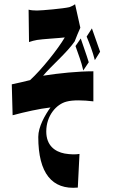

<svg xmlns="http://www.w3.org/2000/svg" viewBox="-20 -822 540 913"><path d="M116 -776 118 -622C129 -626 144 -630 156 -632C178 -636 266 -641 288 -644C256 -589 177 -490 123 -441C97 -435 63 -426 36 -421L40 -274C100 -290 167 -305 220 -311C194 -275 162 -219 162 -171C162 3 228 81 350 70L358 -90C340 -87 316 -87 287 -92C241 -101 200 -130 200 -197C200 -272 248 -327 297 -339C327 -347 375 -346 424 -340V-483C351 -483 261 -474 185 -462C225 -510 298 -571 335 -625C342 -645 355 -674 362 -690L337 -802C331 -797 321 -792 310 -788C281 -781 178 -772 156 -772C141 -772 128 -773 116 -776ZM339 -603C353 -561 366 -532 376 -487L402 -526C391 -563 376 -602 364 -639ZM392 -648C406 -614 420 -579 431 -536L456 -576C445 -610 428 -653 417 -687Z"/></svg>

Font: 寒蝉无机体 CompactMedium
Style: Regular
Weight: 500
Width: 3
Designer: ChillTanhei {Warren2060}; 
Source Han Sans {Ryoko NISHIZUKA 西塚涼子 (kana, bopomofo & ideographs); Paul D. Hunt (Latin, Gre
Foundry: ChillType&Adobe
Version: Version 1.000;Glyphs 3.1.1 (3135)